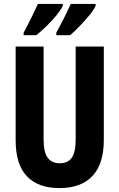

<svg xmlns="http://www.w3.org/2000/svg" viewBox="-20 -952 610 982"><path d="M511 -237Q511 -114 453 -52Q395 10 284 10Q175 10 117.5 -50.5Q60 -111 60 -234V-714H203V-239Q203 -173 224 -145Q245 -117 285 -117Q327 -117 347 -145Q367 -173 367 -240V-714H511ZM469 -922Q460 -902 437.5 -874.5Q415 -847 388 -819Q361 -791 339 -772H268V-785Q294 -832 313.5 -872Q333 -912 342 -932H469ZM301 -922Q291 -901 269.5 -874.5Q248 -848 220.5 -821Q193 -794 166 -772H101V-785Q127 -834 146 -873Q165 -912 174 -932H301Z"/></svg>

Font: Noto Sans Bengali ExtraCondensed
Style: Bold
Weight: 700
Width: 2
Designer: Joana Ranito - Universal Thirst; Jelle Bosma - Monotype Design Team
Foundry: Universal Thirst ehf.
Version: Version 3.000; ttfautohint (v1.8.4.7-5d5b)